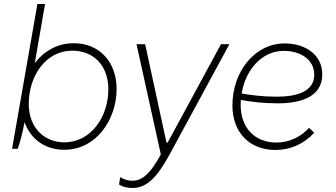

<svg xmlns="http://www.w3.org/2000/svg" viewBox="-20 -740 1670 955"><path d="M40 0H68C78 -25 93 -83 102 -131V-133C131 -50 202 5 300 5C458 5 560 -144 560 -298C560 -430 476 -525 347 -525C265 -525 199 -486 153 -426L204 -720H166ZM300 -32C206 -32 123 -99 123 -223C123 -361 207 -488 339 -488C449 -488 519 -410 519 -296C519 -160 433 -32 300 -32Z M639 195C710 195 761 142 821 33L1121 -520H1079L814 -31H808L702 -520H659L780 28C732 117 690 159 640 159C617 159 597 153 578 141L572 177C590 190 614 195 639 195Z M1350 6C1424 6 1492 -24 1543 -80L1517 -104C1475 -58 1418 -31 1355 -31C1247 -31 1177 -104 1177 -219L1178 -243C1226 -234 1290 -226 1362 -226C1470 -226 1583 -255 1583 -370C1583 -468 1498 -524 1396 -524C1246 -524 1136 -382 1136 -216C1136 -81 1221 6 1350 6ZM1182 -275C1201 -393 1283 -487 1391 -487C1472 -487 1543 -446 1543 -368C1543 -280 1447 -259 1357 -259C1288 -259 1227 -267 1182 -275Z"/></svg>

Font: Fixel Text 20240404 ExtraLight
Style: Italic
Weight: 200
Width: 4
Italic angle: -10°
Designer: AlfaBravo + MacPaw
Foundry: Kyrylo Tkachov, Marchela Mozhyna, Serhii Makarenko, Maria Weinstein, Zakhar Kryvoshyya
Version: Version 1.211;Glyphs 3.2 (3225)